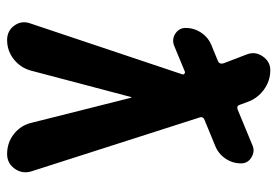

<svg xmlns="http://www.w3.org/2000/svg" viewBox="-140 -640 780 540"><g transform="rotate(90 250.0 -370.0)"><path d="M310.5 -541 461.9 -68.4Q469.7 -43 454.6 -21.5Q439.5 0 413.1 0Q380.9 0 356.4 -19.5Q332 -39.1 325.2 -69.3L254.9 -348.6Q254.9 -349.6 253.9 -349.6Q252.9 -349.6 252.9 -348.6L178.7 -67.4Q170.9 -38.1 147 -19Q123 0 92.8 0Q66.4 0 51.8 -20.5Q37.1 -41 45.9 -65.4L189.5 -494.1Q189.5 -497.1 187 -499Q184.6 -501 181.6 -500L108.4 -469.7Q90.8 -462.9 74.7 -473.1Q58.6 -483.4 58.6 -502Q58.6 -526.4 72.3 -546.4Q85.9 -566.4 108.4 -575.2L151.4 -592.8Q161.1 -596.7 158.2 -608.4L132.8 -674.8Q124 -698.2 138.7 -719.2Q153.3 -740.2 177.7 -740.2Q208 -740.2 232.9 -721.7Q257.8 -703.1 267.6 -673.8L274.4 -655.3Q277.3 -644.5 288.1 -648.4L389.6 -690.4Q406.2 -697.3 422.9 -687Q439.5 -676.8 439.5 -658.2Q439.5 -633.8 425.8 -613.8Q412.1 -593.8 389.6 -585L318.4 -555.7Q306.6 -551.8 310.5 -541Z"/></g></svg>

Font: Rounded-X Mgen+ 1m bold
Style: Bold
Weight: 700
Designer: [Source Han Sans]
Ryoko NISHIZUKA  (kana & ideographs); Paul D. Hunt (Latin, Greek & Cyrillic); Wenlong ZHANG  (bopomofo
Version: Version 1.059.20150602